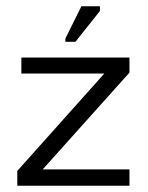

<svg xmlns="http://www.w3.org/2000/svg" viewBox="-20 -591 470 611"><path d="M392 0V-52H116L392 -360V-408H48V-357H312L35 -47V0ZM188 -458H220L298 -556V-571H239L188 -468Z"/></svg>

Font: OSH Darker Grotesque Medium
Style: Regular
Weight: 500
Designer: Gabriel Lam
Foundry: TypeRant
Version: Version 1.000;Glyphs 3.1.1 (3148)